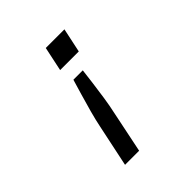

<svg xmlns="http://www.w3.org/2000/svg" viewBox="-191 -684 983 983"><g transform="rotate(-45 300.0 -193.0)"><path d="M427 -548 399 -416H264L292 -548ZM345 -333Q341 -299 335 -252Q329 -205 321.5 -155.5Q314 -106 305 -66L258 162H156L204 -66Q212 -106 225.5 -155.5Q239 -205 253 -252Q267 -299 277 -333Z"/></g></svg>

Font: Geist Mono Medium
Style: Italic
Weight: 500
Italic angle: -12°
Monospace: yes
Designer: Basement.studio, Andrés Briganti, Mateo Zaragoza
Foundry: Basement.studio, Vercel, Andrés Briganti, Guido Ferreyra, Mateo Zaragoza
Version: Version 1.500; ttfautohint (v1.8.4.7-5d5b)